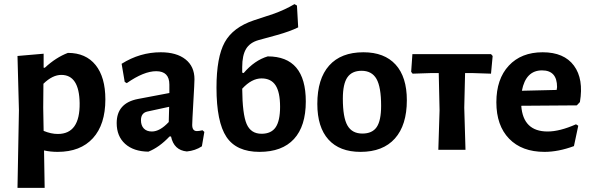

<svg xmlns="http://www.w3.org/2000/svg" viewBox="-20 -728 2877 933"><path d="M192 -467V-399H198Q252 -449 310 -471Q397 -471 444.5 -412Q492 -353 492 -245Q492 -123 431.5 -56.5Q371 10 260 10Q225 10 194 3L197 185H65L72 -192L65 -456ZM190 -205 192 -92Q228 -77 261 -77Q369 -77 367 -227Q365 -364 278 -364Q235 -364 191 -321Z M761 -474Q838 -474 881.5 -439.5Q925 -405 925 -343Q925 -326 919.5 -231.5Q914 -137 914 -121Q914 -91 937 -91Q947 -91 964 -95L973 -87L961 -17Q929 4 888 8Q825 2 811 -65H804Q754 -12 701 9Q629 8 588 -29Q547 -66 547 -130Q547 -227 650 -247L803 -276V-317Q803 -382 739 -382Q679 -382 596 -324L586 -330L571 -418Q660 -474 761 -474ZM802 -209 696 -186Q665 -179 665 -144Q665 -118 679 -103.5Q693 -89 718 -89Q757 -89 800 -135Z M1241 10Q1129 10 1080.5 -62.5Q1032 -135 1032 -302Q1032 -450 1072 -522.5Q1112 -595 1213 -629L1307 -660Q1364 -680 1411 -708L1423 -701L1429 -595Q1388 -575 1327 -558L1236 -533Q1194 -521 1175.5 -490Q1157 -459 1157 -402V-375L1164 -373Q1217 -435 1281 -454Q1466 -454 1466 -235Q1466 -115 1408.5 -52.5Q1351 10 1241 10ZM1251 -347Q1203 -347 1157 -297Q1158 -173 1178.5 -125.5Q1199 -78 1251 -78Q1298 -78 1319.5 -109.5Q1341 -141 1341 -209Q1341 -280 1319 -313.5Q1297 -347 1251 -347Z M1746 -474Q1848 -474 1902.5 -414Q1957 -354 1957 -241Q1957 -120 1899 -55Q1841 10 1732 10Q1630 10 1576 -50Q1522 -110 1522 -223Q1522 -345 1579.5 -409.5Q1637 -474 1746 -474ZM1737 -384Q1690 -384 1668 -352Q1646 -320 1646 -249Q1646 -157 1668.5 -118Q1691 -79 1741 -79Q1789 -79 1810.5 -110.5Q1832 -142 1832 -214Q1832 -305 1809.5 -344.5Q1787 -384 1737 -384Z M2110 0 2116 -192 2112 -373H2077L1985 -370L1978 -379L1984 -465H2366L2374 -456L2366 -370L2274 -373H2240L2236 -205L2242 0Z M2626 10Q2516 10 2454 -54Q2392 -118 2392 -231Q2392 -344 2452.5 -409Q2513 -474 2617 -474Q2721 -474 2769 -409Q2817 -344 2798 -232L2783 -216L2513 -214Q2522 -89 2641 -89Q2700 -89 2779 -124L2790 -117L2769 -18Q2693 10 2626 10ZM2614 -386Q2535 -386 2516 -287L2685 -291L2687 -305Q2687 -386 2614 -386Z"/></svg>

Font: Alegreya Sans
Style: Bold
Weight: 700
Designer: Juan Pablo del Peral
Foundry: Huerta Tipografica
Version: Version 2.007